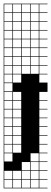

<svg xmlns="http://www.w3.org/2000/svg" viewBox="-20 -785 278 1043"><path d="M0 238.1V-765.1H238.1V-761.9H193.7V-717.5H238.1V-714.3H193.7V-669.8H238.1V-666.7H193.7V-622.2H238.1V-619H193.7V-574.6H238.1V-571.4H193.7V-527H238.1V-523.8H193.7V-479.4H238.1V-476.2H193.7V-431.7H238.1V-428.6H193.7V-384.1H238.1V-381H193.7V-336.5H238.1V-285.7H193.7V-241.3H238.1V-238.1H193.7V-193.7H238.1V-190.5H193.7V-146H238.1V-142.9H193.7V-98.4H238.1V-95.2H193.7V-50.8H238.1V-47.6H193.7V-3.2H238.1V0H193.7V44.4H238.1V47.6H193.7V92.1H238.1V95.2H193.7V139.7H238.1V142.9H193.7V187.3H238.1V190.5H193.7V234.9H238.1V238.1ZM146 -717.5H190.5V-761.9H146ZM98.4 -717.5H142.9V-761.9H98.4ZM3.2 -717.5H47.6V-761.9H3.2ZM50.8 -717.5H95.2V-761.9H50.8ZM146 -669.8H190.5V-714.3H146ZM98.4 -669.8H142.9V-714.3H98.4ZM3.2 -669.8H47.6V-714.3H3.2ZM50.8 -669.8H95.2V-714.3H50.8ZM146 -622.2H190.5V-666.7H146ZM98.4 -622.2H142.9V-666.7H98.4ZM3.2 -622.2H47.6V-666.7H3.2ZM50.8 -622.2H95.2V-666.7H50.8ZM146 -574.6H190.5V-619H146ZM98.4 -574.6H142.9V-619H98.4ZM3.2 -574.6H47.6V-619H3.2ZM50.8 -574.6H95.2V-619H50.8ZM146 -527H190.5V-571.4H146ZM98.4 -527H142.9V-571.4H98.4ZM3.2 -527H47.6V-571.4H3.2ZM50.8 -527H95.2V-571.4H50.8ZM146 -479.4H190.5V-523.8H146ZM98.4 -479.4H142.9V-523.8H98.4ZM3.2 -479.4H47.6V-523.8H3.2ZM50.8 -479.4H95.2V-523.8H50.8ZM146 -431.7H190.5V-476.2H146ZM98.4 -431.7H142.9V-476.2H98.4ZM3.2 -431.7H47.6V-476.2H3.2ZM50.8 -431.7H95.2V-476.2H50.8ZM50.8 -384.1H95.2V-428.6H50.8ZM146 -384.1H190.5V-428.6H146ZM3.2 -384.1H47.6V-428.6H3.2ZM98.4 -384.1H142.9V-428.6H98.4ZM50.8 -336.5H95.2V-381H50.8ZM3.2 -336.5H47.6V-381H3.2ZM3.2 -288.9H47.6V-333.3H3.2ZM3.2 -241.3H47.6V-285.7H3.2ZM50.8 -241.3H95.2V-285.7H50.8ZM50.8 -193.7H95.2V-238.1H50.8ZM3.2 -193.7H47.6V-238.1H3.2ZM50.8 -146H95.2V-190.5H50.8ZM3.2 -146H47.6V-190.5H3.2ZM50.8 -98.4H95.2V-142.9H50.8ZM3.2 -98.4H47.6V-142.9H3.2ZM3.2 -50.8H47.6V-95.2H3.2ZM95.2 -95.2H50.8V-50.8H95.2ZM50.8 -3.2H95.2V-47.6H50.8ZM3.2 -3.2H47.6V-47.6H3.2ZM50.8 44.4H95.2V0H50.8ZM3.2 44.4H47.6V0H3.2ZM146 92.1H190.5V47.6H146ZM3.2 92.1H47.6V47.6H3.2ZM98.4 139.7H142.9V95.2H98.4ZM146 139.7H190.5V95.2H146ZM50.8 187.3H95.2V142.9H50.8ZM98.4 187.3H142.9V142.9H98.4ZM146 187.3H190.5V142.9H146ZM3.2 187.3H47.6V142.9H3.2ZM50.8 234.9H95.2V190.5H50.8ZM98.4 234.9H142.9V190.5H98.4ZM146 234.9H190.5V190.5H146ZM3.2 234.9H47.6V190.5H3.2Z"/></svg>

Font: Jacquard 12 Charted
Style: Regular
Weight: 400
Designer: Sarah Cadigan-Fried
Version: Version 1.000